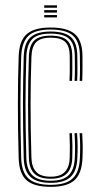

<svg xmlns="http://www.w3.org/2000/svg" viewBox="-20 -712 380 738"><path d="M174.8 6.2Q110.5 6.2 82 -19.4Q53.5 -45 51.8 -104Q50 -161.8 49.4 -213.5Q48.8 -265.2 48.8 -312.8Q48.8 -360.2 49.5 -405.4Q50.2 -450.5 51.8 -495.2Q53.8 -555.5 82.8 -580.9Q111.8 -606.2 174.5 -606.2Q238.8 -606.2 267.6 -581.2Q296.5 -556.2 297 -496.8Q297 -475.2 297.1 -450.9Q297.2 -426.5 296 -401.2H286.2Q287.8 -426 287.5 -448.8Q287.2 -471.5 287 -496.5Q286.8 -551.2 260.6 -574.9Q234.5 -598.5 174.5 -598.5Q114.8 -598.5 89.1 -574Q63.5 -549.5 61.5 -494.8Q60.2 -451.5 59.4 -407.1Q58.5 -362.8 58.5 -315.4Q58.5 -268 59.1 -215.6Q59.8 -163.2 61.5 -104Q63.2 -49.5 89.9 -25.5Q116.5 -1.5 174.8 -1.5Q232.8 -1.5 258.9 -25.8Q285 -50 287 -104Q288.2 -126.8 288.1 -149.6Q288 -172.5 286 -200H296Q297.5 -175.8 297.9 -153Q298.2 -130.2 297 -103.8Q294.5 -44.8 266.1 -19.2Q237.8 6.2 174.8 6.2ZM174.8 -9.2Q122 -9.2 97.4 -31.8Q72.8 -54.2 71.2 -104.5Q69.5 -163.8 68.9 -215.8Q68.2 -267.8 68.2 -314.6Q68.2 -361.5 69.1 -405.8Q70 -450 71.2 -494.5Q72.8 -546 97 -568.4Q121.2 -590.8 174.5 -590.8Q229 -590.8 253 -569Q277 -547.2 277.2 -496.5Q277.5 -471.8 277.6 -449.2Q277.8 -426.8 276.5 -401.2H266.8Q268 -426 267.9 -449Q267.8 -472 267.5 -496.2Q267.2 -543 245.5 -562.9Q223.8 -582.8 174.5 -582.8Q124 -582.8 103.4 -561.2Q82.8 -539.8 81.2 -494Q79.8 -449 78.9 -404.6Q78 -360.2 78 -313.6Q78 -267 78.8 -215.6Q79.5 -164.2 81.2 -104.8Q82.5 -60 104.4 -38.6Q126.2 -17.2 174.8 -17.2Q223 -17.2 244.4 -38.9Q265.8 -60.5 267.5 -104.8Q268.8 -129.2 268.5 -151Q268.2 -172.8 266.5 -200H276.2Q278.2 -171.8 278.4 -150Q278.5 -128.2 277.2 -104.2Q275.5 -55 251.5 -32.1Q227.5 -9.2 174.8 -9.2ZM174.8 -25Q131 -25 111.6 -45.1Q92.2 -65.2 91 -105Q89.2 -164.8 88.5 -216Q87.8 -267.2 87.8 -313.4Q87.8 -359.5 88.6 -403.9Q89.5 -448.2 91 -494.2Q92.2 -537.2 111.5 -556.1Q130.8 -575 174.5 -575Q219 -575 238.2 -556.8Q257.5 -538.5 257.8 -496.2Q257.8 -476.8 258 -452.1Q258.2 -427.5 256.8 -401.2H247Q248.5 -427.5 248.2 -451.4Q248 -475.2 248 -496.2Q247.8 -534.2 230.8 -550.8Q213.8 -567.2 174.5 -567.2Q135.5 -567.2 118.8 -549.8Q102 -532.2 100.8 -493Q99.2 -448.2 98.4 -404Q97.5 -359.8 97.5 -313.5Q97.5 -267.2 98.2 -216Q99 -164.8 100.8 -105.2Q101.8 -70.2 119 -51.5Q136.2 -32.8 174.8 -32.8Q212.5 -32.8 229.8 -51.8Q247 -70.8 248 -105.2Q248.8 -130.2 248.5 -152.5Q248.2 -174.8 247 -200H256.8Q258.2 -172 258.4 -150.6Q258.5 -129.2 257.8 -105Q256.5 -65.2 237 -45.1Q217.5 -25 174.8 -25ZM150 -682.2V-691.5H199V-682.2ZM150 -645V-654.2H199V-645ZM150 -663.5V-673H199V-663.5Z"/></svg>

Font: Big Shoulders Inline Text Thin ExtraLight
Style: Regular
Weight: 250
Version: Version 2.002